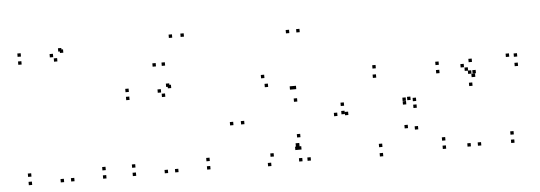

<svg xmlns="http://www.w3.org/2000/svg" viewBox="-52 -963 3204 1140"><g transform="rotate(-5 1550.0 -393.0)"><path d="M541.5 10V-10H521.5V10ZM541.5 -39.5V-59.5H521.5V-39.5ZM98.5 -39.5V-59.5H78.5V-39.5ZM98.5 10V-10H78.5V10ZM351 -756V-776H331V-756ZM341.5 -765V-785H321.5V-765ZM98.5 -755V-775H78.5V-755ZM98.5 -707.5V-727.5H78.5V-707.5ZM311.5 -707.5V-727.5H291.5V-707.5ZM289 -735V-755H269V-735ZM289 10V-10H269V10ZM351 10V-10H331V10Z M971 -491V-511H951V-491ZM961.5 -500V-520H941.5V-500ZM718.5 -490V-510H698.5V-490ZM718.5 -442.5V-462.5H698.5V-442.5ZM931.5 -442.5V-462.5H911.5V-442.5ZM909 -470V-490H889V-470ZM909 10V-10H889V10ZM971 10V-10H951V10ZM1161.5 10V-10H1141.5V10ZM1161.5 -39.5V-59.5H1141.5V-39.5ZM718.5 -39.5V-59.5H698.5V-39.5ZM718.5 10V-10H698.5V10ZM1003 -788.5V-808.5H983V-788.5ZM1073 -788.5V-808.5H1053V-788.5ZM946.5 -627V-647H926.5V-627ZM892 -627V-647H872V-627Z M1700 -80V-100H1680V-80ZM1710 10V-10H1690V10ZM1760 10V-10H1740V10ZM1760 -755V-775H1740V-755ZM1698 -755V-775H1678V-755ZM1698 -80V-100H1678V-80ZM1523.5 22V2H1503.5V22ZM1693 -60V-80H1673V-60ZM1710 -60V-80H1690V-60ZM1710 -133.5V-153.5H1690V-133.5ZM1543 -33V-53H1523V-33ZM1385.5 -239.5V-259.5H1365.5V-239.5ZM1545 -447.5V-467.5H1525V-447.5ZM1710 -346V-366H1690V-346ZM1710 -420V-440H1690V-420ZM1692.5 -420V-440H1672.5V-420ZM1527.5 -502V-522H1507.5V-502ZM1320 -239.5V-259.5H1300V-239.5Z M2190 22V2H2170V22ZM2411 -119V-139H2391V-119ZM2351 -131.5V-151.5H2331V-131.5ZM2190 -33.5V-53.5H2170V-33.5ZM2005 -240V-260H1985V-240ZM2189 -446.5V-466.5H2169V-446.5ZM2353 -294.5V-314.5H2333V-294.5ZM2353 -273V-293H2333V-273ZM2381 -297V-317H2361V-297ZM1984.5 -297V-317H1964.5V-297ZM1984.5 -247.5V-267.5H1964.5V-247.5ZM2413.5 -247.5V-267.5H2393.5V-247.5ZM2413.5 -288V-308H2393.5V-288ZM2191.5 -502V-522H2171.5V-502ZM1940 -240V-260H1920V-240Z M2566 -490V-510H2546V-490ZM2566 -440.5V-460.5H2546V-440.5ZM2736 -440.5V-460.5H2716V-440.5ZM2713.5 -463V-483H2693.5V-463ZM2713.5 9V-11H2693.5V9ZM2775.5 9V-11H2755.5V9ZM2775.5 -400V-420H2755.5V-400ZM2773.5 -400V-420H2753.5V-400ZM2763.5 -490V-510H2743.5V-490ZM3034 -498.5V-518.5H3014V-498.5ZM2986.5 -501.5V-521.5H2966.5V-501.5ZM2781 -421V-441H2761V-421ZM2754.5 -421V-441H2734.5V-421ZM2754.5 -348.5V-368.5H2734.5V-348.5ZM3034 -442.5V-462.5H3014V-442.5ZM2973.5 10V-10H2953.5V10ZM2973.5 -39.5V-59.5H2953.5V-39.5ZM2566 -39.5V-59.5H2546V-39.5ZM2566 10V-10H2546V10Z"/></g></svg>

Font: Monaspace Neon Dots Var
Style: Regular
Weight: 400
Designer: Riley Cran and the Lettermatic Team
Version: Version 1.100 (Monaspace Neon Dots)